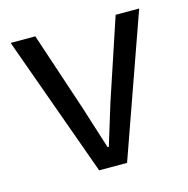

<svg xmlns="http://www.w3.org/2000/svg" viewBox="-79 -563 626 639"><g transform="rotate(-15 233.5 -243.0)"><path d="M11.7 -485.8H96.7L188.5 -210Q199.7 -173.8 211.2 -137.9Q222.7 -102.1 233.9 -66.9H237.8Q248.5 -102.1 259.5 -137.9Q270.5 -173.8 281.7 -210L373.5 -485.8H454.6L282.7 0H186.5Z"/></g></svg>

Font: Pyidaungsu
Style: Regular
Weight: 400
Designer: Sun Tun
Foundry: MCF
Version: Version 2.053; ttfautohint (v1.8.2)